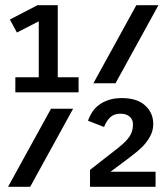

<svg xmlns="http://www.w3.org/2000/svg" viewBox="-20 -718 640 738"><path d="M39 -421H129V-636L45 -593L18 -643L124 -698H202V-421H282V-363H39ZM504 -698H589L424 -398H339ZM176 -300H261L96 0H11ZM326 -65 436 -151Q466 -175 478.5 -194.5Q491 -214 491 -237V-241Q491 -259 478 -270Q465 -281 443 -281Q418 -281 403.5 -267Q389 -253 380 -230L318 -254Q324 -271 334 -286.5Q344 -302 359.5 -314Q375 -326 397 -333.5Q419 -341 448 -341Q507 -341 538 -312.5Q569 -284 569 -242Q569 -221 561.5 -203.5Q554 -186 541 -169.5Q528 -153 510 -138Q492 -123 472 -108L405 -58H578V0H326Z"/></svg>

Font: IBM Plaex Mono Medium
Style: Regular
Weight: 500
Designer: Mike Abbink, Paul van der Laan, Pieter van Rosmalen
Foundry: Bold Monday
Version: Version 2.003